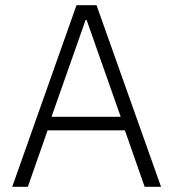

<svg xmlns="http://www.w3.org/2000/svg" viewBox="-20 -718 665 738"><path d="M536 0 460 -217H163L87 0H27L274 -698H351L599 0ZM313 -641H309L178 -269H444Z"/></svg>

Font: IBM Plex Sans KR Light
Style: Regular
Weight: 300
Designer: Mike Abbink; Paul van der Laan; Pieter van Rosmalen; Wujin Sim; Chorong Kim; Dohee Lee;
Foundry: Sandoll Inc.
Version: Version 1.001